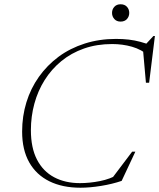

<svg xmlns="http://www.w3.org/2000/svg" viewBox="-20 -868 744 898"><path d="M534.5 -53.5 494.5 -21.5 598 -158.5H613L549 -22Q505 -7 452.5 1.5Q400 10 356.5 10Q272 10 210.8 -20.2Q149.5 -50.5 116.5 -109Q83.5 -167.5 83.5 -252.5Q83.5 -324.5 103.5 -389.5Q123.5 -454.5 162 -508.8Q200.5 -563 254.2 -602.8Q308 -642.5 376 -664.2Q444 -686 522.5 -686Q554.5 -686 582.2 -682.8Q610 -679.5 636 -672.5Q662 -665.5 687.5 -655.5L658 -657L697.5 -699.5H704.5L677.5 -481H662.5L648 -645L678.5 -605.5Q641.5 -637 597.2 -649.5Q553 -662 504.5 -662Q432.5 -662 372.8 -641Q313 -620 267 -582.2Q221 -544.5 189 -493.8Q157 -443 140.8 -383.2Q124.5 -323.5 124.5 -259Q124.5 -176.5 153 -121.5Q181.5 -66.5 233.2 -39Q285 -11.5 354 -11.5Q399 -11.5 447.2 -21Q495.5 -30.5 534.5 -53.5ZM544 -767Q525.5 -767 514.8 -779Q504 -791 504 -807.5Q504 -824.5 514.8 -836.2Q525.5 -848 544 -848Q563 -848 573.8 -836.2Q584.5 -824.5 584.5 -807.5Q584.5 -791 573.8 -779Q563 -767 544 -767Z"/></svg>

Font: Newsreader 16pt 16pt ExtraLight
Style: Italic
Weight: 250
Italic angle: -17°
Version: Version 1.003